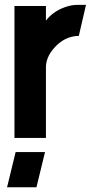

<svg xmlns="http://www.w3.org/2000/svg" viewBox="-20 -582 393 810"><path d="M9.8 208 45.9 59.6H169.9L133.8 208ZM41 0V-556.6H173.8V-495.1Q208 -539.1 266.6 -555.7Q287.1 -561.5 307.6 -561.5H342.8L312.5 -430.7Q251 -429.7 206.1 -377Q173.8 -338.9 173.8 -297.9V0Z"/></svg>

Font: Post No Bills Colombo ExtraBold
Style: Regular
Weight: 800
Designer: Kosala Senevirathne, Siva Puranthara, Lasantha Premarathna, Tharique Azeez
Foundry: Mooniak
Version: Version 1.220 ; ttfautohint (v1.6)